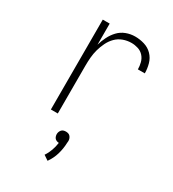

<svg xmlns="http://www.w3.org/2000/svg" viewBox="-184 -629 867 962"><g transform="rotate(30 250.0 -148.5)"><path d="M129 0V-520H169V-398Q176 -423 188 -447Q200 -471 218 -490Q236 -509 261 -518.5Q286 -528 313 -528Q340 -528 366.5 -520Q393 -512 412 -492.5Q431 -473 438.5 -446Q446 -419 446 -392H406Q406 -411 401 -430.5Q396 -450 383 -464.5Q370 -479 351 -485Q332 -491 313 -491Q288 -491 265 -482.5Q242 -474 225 -457Q208 -440 197 -417.5Q186 -395 179.5 -371.5Q173 -348 171 -324Q169 -300 169 -276V0ZM243 231 215 212Q228 193 236 170.5Q244 148 247 125Q241 125 234.5 122.5Q228 120 224 115.5Q220 111 218 104.5Q216 98 216 92Q216 85 218.5 78.5Q221 72 225.5 67Q230 62 236.5 60Q243 58 250 58Q257 58 263.5 60Q270 62 274.5 67Q279 72 281.5 78.5Q284 85 284 92V94L283 105Q282 138 272.5 170.5Q263 203 243 231Z"/></g></svg>

Font: Zed Sans Extralight
Style: Regular
Weight: 200
Designer: Belleve Invis
Foundry: Belleve Invis
Version: Version 1.0.0; ttfautohint (v1.8.4)